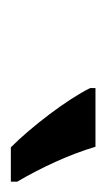

<svg xmlns="http://www.w3.org/2000/svg" viewBox="61 -868 200 363"><g transform="rotate(90 161.5 -686.0)"><path d="M258 -606H323V-618C296 -664 271 -718 257 -766H146V-756C167 -713 219 -645 258 -606Z"/></g></svg>

Font: Noto Sans Medium
Style: Italic
Weight: 500
Italic angle: -12°
Designer: Monotype Design Team
Foundry: Monotype Imaging Inc.
Version: Version 2.013